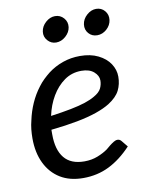

<svg xmlns="http://www.w3.org/2000/svg" viewBox="-81 -762 644 828"><g transform="rotate(-10 241.0 -347.5)"><path d="M217 7Q158 7 116.5 -18.5Q75 -44 52.5 -90.5Q30 -137 30 -199Q30 -219 32 -238.5Q34 -258 39 -277Q47 -315 62.5 -350Q78 -385 101 -415Q112 -430 125.5 -443Q139 -456 153 -467Q182 -489 217.5 -501.5Q253 -514 293 -514Q339 -514 372.5 -497.5Q406 -481 423.5 -454.5Q441 -428 441 -398Q441 -365 427.5 -338Q414 -311 378 -288Q354 -273 318 -260.5Q282 -248 232.5 -238.5Q183 -229 117 -222Q117 -217 117 -208.5Q117 -200 117 -201Q117 -134 146 -98.5Q175 -63 234 -63Q266 -63 292.5 -73.5Q319 -84 337 -97Q345 -104 354.5 -111.5Q364 -119 373 -124.5Q382 -130 390 -130Q400 -130 407 -121L429 -94Q382 -44 330.5 -18.5Q279 7 217 7ZM126 -281Q177 -288 215 -295.5Q253 -303 278.5 -311.5Q304 -320 321 -330Q346 -344 354 -360.5Q362 -377 362 -395Q362 -416 342.5 -433Q323 -450 288 -450Q246 -450 213.5 -427Q181 -404 158.5 -366Q136 -328 126 -281ZM267 -645Q264 -623 245 -606Q226 -589 203 -589Q181 -589 166 -606Q151 -623 154 -645Q157 -668 176 -685Q195 -702 217 -702Q240 -702 255 -685Q270 -668 267 -645ZM446 -645Q443 -622 424.5 -605.5Q406 -589 383 -589Q360 -589 345.5 -605.5Q331 -622 334 -645Q337 -668 356 -685Q375 -702 397 -702Q420 -702 434.5 -685Q449 -668 446 -645Z"/></g></svg>

Font: Aleo
Style: Italic
Weight: 400
Italic angle: -7°
Designer: Alessio Laiso
Foundry: Alessio Laiso
Version: Version 2.001;gftools[0.9.29]